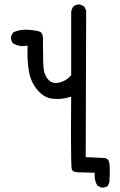

<svg xmlns="http://www.w3.org/2000/svg" viewBox="-20 -813 540 864"><path d="M440.4 31.2Q455.6 31.2 465.8 22.9L472.2 6.8Q474.1 -22.9 474.1 -46.4Q474.1 -76.7 469.7 -87.4Q464.4 -101.6 446.8 -102.1Q422.9 -103 365.7 -106L367.7 -766.6L358.9 -783.7L341.8 -792.5Q338.9 -793 334.5 -793Q330.1 -793 323.5 -791Q316.9 -789.1 310.5 -784.2Q302.2 -773.4 300.3 -759.3V-474.1Q291 -463.9 282.7 -458Q267.1 -446.8 248.5 -441.9Q239.3 -439.5 231 -439.5Q211.9 -439.5 198.7 -453.1Q181.6 -471.7 177.2 -497.6Q173.3 -522 173.3 -621.1V-621.6Q173.8 -627.4 173.8 -632.3Q173.8 -665 159.2 -670.4Q139.6 -677.2 102.5 -679.2Q98.1 -679.2 94.2 -679.2Q63 -679.2 38.6 -666.5L29.8 -649.4Q29.3 -647 29.3 -644.5Q29.3 -628.9 38.1 -618.7Q57.6 -605.5 82.5 -605.5Q90.3 -605.5 104 -607.9Q103.5 -590.3 103.5 -575.7Q103.5 -532.7 109.9 -493.7Q117.7 -443.4 150.9 -405.3Q180.2 -372.1 217.8 -368.7Q228 -367.7 237.8 -367.7Q267.6 -367.7 294.4 -376.5L300.3 -377.9Q299.3 -275.4 299.3 -215.3Q299.3 -61 303.2 -50.3Q308.1 -37.6 333.5 -37.6Q335 -37.6 336.9 -37.6L406.2 -35.6Q405.8 -27.8 405.8 -24.4Q405.8 1 418 22L435.5 30.8Q438 31.2 440.4 31.2Z"/></svg>

Font: Bakudai
Style: Light
Weight: 300
Version: Version 1.48